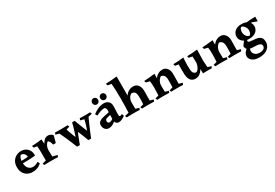

<svg xmlns="http://www.w3.org/2000/svg" viewBox="68 -2004 5060 3528"><g transform="rotate(-30 2598.5 -240.0)"><path d="M233 -437Q283 -437 325.5 -415Q368 -393 393.5 -348.5Q419 -304 419 -237Q397 -233 361 -230Q325 -227 282 -225.5Q239 -224 196 -224Q164 -224 141 -225Q118 -226 110 -227V-275Q121 -275 143.5 -275Q166 -275 194 -276Q222 -277 248.5 -279Q275 -281 293 -284Q292 -305 281.5 -326.5Q271 -348 250 -363Q229 -378 196 -378Q176 -359 164 -325.5Q152 -292 152 -248Q152 -158 189.5 -115.5Q227 -73 282 -73Q338 -73 400 -113L422 -67Q379 -28 330 -11Q281 6 233 6Q177 6 128.5 -18.5Q80 -43 50.5 -92Q21 -141 21 -214Q21 -288 51.5 -337.5Q82 -387 130.5 -412Q179 -437 233 -437Z M668 -434Q669 -411 671 -380Q673 -349 675 -323.5Q677 -298 677 -289L684 -62L783 -37L768 0Q751 -1 723 -1.5Q695 -2 665 -2.5Q635 -3 611 -3Q580 -3 544 -2Q508 -1 478 0L463 -37L544 -58Q544 -103 544 -138.5Q544 -174 544 -216Q544 -239 543.5 -258.5Q543 -278 542 -302.5Q541 -327 538 -363L470 -374L456 -416Q479 -417 517.5 -419Q556 -421 597 -425Q638 -429 668 -434ZM802 -436Q830 -436 854 -425.5Q878 -415 900 -392Q894 -362 889 -340Q884 -318 877.5 -296.5Q871 -275 862 -244H806Q799 -281 785.5 -308.5Q772 -336 749 -346Q724 -330 701.5 -286.5Q679 -243 679 -171L640 -229Q648 -285 671 -332Q694 -379 727.5 -407.5Q761 -436 802 -436Z M1214 -419 1229 -381 1158 -360Q1170 -323 1179.5 -294.5Q1189 -266 1199 -240.5Q1209 -215 1221 -185.5Q1233 -156 1251 -117Q1251 -107 1241 -86.5Q1231 -66 1217 -44Q1203 -22 1189.5 -6.5Q1176 9 1168 9Q1139 -65 1114 -124.5Q1089 -184 1063.5 -240.5Q1038 -297 1008 -360L932 -381L948 -419Q978 -418 1008 -417Q1038 -416 1072 -416Q1160 -416 1214 -419ZM1313 -424H1367L1358 -317Q1323 -238 1290 -154.5Q1257 -71 1227 9H1168Q1189 -38 1210 -94.5Q1231 -151 1250.5 -210Q1270 -269 1286.5 -324Q1303 -379 1313 -424ZM1367 -424Q1393 -355 1413 -303.5Q1433 -252 1452.5 -204Q1472 -156 1496 -98Q1496 -88 1486 -70Q1476 -52 1461 -34Q1446 -16 1431.5 -3.5Q1417 9 1408 9Q1385 -53 1367.5 -99Q1350 -145 1332 -186Q1314 -227 1288 -275ZM1689 -419 1706 -381 1624 -360Q1594 -293 1567.5 -233.5Q1541 -174 1516.5 -115.5Q1492 -57 1466 9H1408Q1443 -71 1479 -166Q1515 -261 1537 -360L1457 -381L1472 -419Q1534 -416 1585 -416Q1619 -416 1640.5 -417Q1662 -418 1689 -419Z M1990 -436Q2043 -436 2082 -403.5Q2121 -371 2121 -305Q2121 -262 2119.5 -233Q2118 -204 2116.5 -181.5Q2115 -159 2115 -135Q2115 -107 2118.5 -95.5Q2122 -84 2138 -84Q2152 -84 2180 -97L2198 -53Q2162 -28 2129 -11.5Q2096 5 2059 5Q2028 5 2005 -19.5Q1982 -44 1982 -97Q1982 -146 1986.5 -193.5Q1991 -241 1991 -278Q1991 -309 1982 -328Q1973 -347 1952 -354Q1906 -352 1864 -337Q1822 -322 1778 -299L1752 -342Q1809 -384 1867.5 -410Q1926 -436 1990 -436ZM2061 -279 2001 -196Q1979 -191 1962 -186Q1945 -181 1931 -178Q1897 -171 1884 -160.5Q1871 -150 1871 -124Q1871 -103 1882 -91Q1893 -79 1912 -79Q1935 -79 1970.5 -100.5Q2006 -122 2031 -155L2050 -114Q2034 -94 2004.5 -65Q1975 -36 1934 -13.5Q1893 9 1844 9Q1819 9 1795.5 -4.5Q1772 -18 1756.5 -45Q1741 -72 1741 -112Q1741 -154 1766.5 -177.5Q1792 -201 1836 -214Q1880 -227 1933 -236Q1969 -242 2000 -251.5Q2031 -261 2061 -279ZM1871 -480Q1845 -480 1826.5 -499.5Q1808 -519 1808 -547Q1808 -574 1826.5 -593Q1845 -612 1871 -612Q1897 -612 1915.5 -593Q1934 -574 1934 -547Q1934 -519 1915.5 -499.5Q1897 -480 1871 -480ZM2043 -480Q2017 -480 1998.5 -499.5Q1980 -519 1980 -547Q1980 -574 1998.5 -593Q2017 -612 2043 -612Q2068 -612 2087 -593Q2106 -574 2106 -547Q2106 -519 2087 -499.5Q2068 -480 2043 -480Z M2442 -745Q2442 -644 2442 -555Q2442 -466 2441.5 -398Q2441 -330 2440 -291L2443 -58L2517 -37L2503 0Q2470 -2 2437.5 -2.5Q2405 -3 2365 -3Q2326 -3 2292 -2Q2258 -1 2229 0L2212 -37L2299 -58Q2302 -123 2303.5 -201Q2305 -279 2305 -358Q2305 -447 2302.5 -524Q2300 -601 2294 -673L2216 -686L2205 -727Q2255 -728 2316 -733Q2377 -738 2442 -745ZM2610 -435Q2672 -435 2708.5 -392Q2745 -349 2749 -281Q2751 -263 2750 -224.5Q2749 -186 2748.5 -141Q2748 -96 2748 -58L2822 -37L2807 0Q2753 -3 2677 -3Q2639 -3 2608 -2Q2577 -1 2551 0L2537 -37L2610 -58Q2612 -92 2613 -115.5Q2614 -139 2614.5 -162.5Q2615 -186 2614 -218Q2613 -288 2589.5 -314Q2566 -340 2519 -340Q2475 -311 2457.5 -271Q2440 -231 2441 -193L2405 -237Q2412 -294 2440.5 -339Q2469 -384 2513 -409.5Q2557 -435 2610 -435Z M3231 -435Q3288 -435 3324.5 -392Q3361 -349 3365 -281Q3366 -263 3365 -224.5Q3364 -186 3363.5 -141Q3363 -96 3363 -58L3438 -37L3422 0Q3396 -2 3363 -2.5Q3330 -3 3298 -3Q3259 -3 3228 -2Q3197 -1 3171 0L3158 -37L3231 -58Q3232 -92 3233 -115.5Q3234 -139 3234.5 -162.5Q3235 -186 3234 -218Q3233 -279 3212 -307Q3191 -335 3150 -344Q3106 -315 3086 -273Q3066 -231 3067 -193L3030 -237Q3037 -294 3064.5 -339Q3092 -384 3135 -409.5Q3178 -435 3231 -435ZM3068 -440Q3068 -407 3068 -386.5Q3068 -366 3067.5 -345.5Q3067 -325 3065 -291L3069 -58L3142 -37L3129 0Q3095 -2 3065 -2.5Q3035 -3 2999 -3Q2960 -3 2931.5 -2Q2903 -1 2874 0L2858 -37L2933 -58Q2933 -90 2935.5 -133.5Q2938 -177 2938 -216Q2938 -245 2937.5 -264.5Q2937 -284 2935 -305.5Q2933 -327 2929 -362L2851 -381L2839 -419Q2898 -422 2950.5 -427.5Q3003 -433 3068 -440Z M3680 17Q3617 17 3581.5 -26Q3546 -69 3541 -151Q3539 -186 3539 -237.5Q3539 -289 3540 -367L3469 -378L3457 -419Q3515 -419 3571.5 -423Q3628 -427 3677 -434Q3675 -388 3672.5 -349.5Q3670 -311 3670 -271.5Q3670 -232 3673 -180Q3676 -122 3700 -100Q3724 -78 3747 -78Q3771 -83 3792 -110.5Q3813 -138 3826 -177.5Q3839 -217 3839 -256L3865 -171Q3859 -122 3834 -79Q3809 -36 3769.5 -9.5Q3730 17 3680 17ZM3847 0Q3846 -30 3843.5 -64Q3841 -98 3840 -145L3834 -366L3762 -378L3750 -419Q3809 -419 3864 -423Q3919 -427 3969 -434Q3969 -434 3968.5 -411Q3968 -388 3967.5 -354Q3967 -320 3966 -286.5Q3965 -253 3964.5 -230Q3964 -207 3964 -207Q3965 -173 3967.5 -142.5Q3970 -112 3974 -58L4049 -37L4030 0Q4004 -2 3981.5 -2Q3959 -2 3924 -2Q3909 -2 3885 -1Q3861 0 3847 0Z M4465 -435Q4522 -435 4558.5 -392Q4595 -349 4599 -281Q4600 -263 4599 -224.5Q4598 -186 4597.5 -141Q4597 -96 4597 -58L4672 -37L4656 0Q4630 -2 4597 -2.5Q4564 -3 4532 -3Q4493 -3 4462 -2Q4431 -1 4405 0L4392 -37L4465 -58Q4466 -92 4467 -115.5Q4468 -139 4468.5 -162.5Q4469 -186 4468 -218Q4467 -279 4446 -307Q4425 -335 4384 -344Q4340 -315 4320 -273Q4300 -231 4301 -193L4264 -237Q4271 -294 4298.5 -339Q4326 -384 4369 -409.5Q4412 -435 4465 -435ZM4302 -440Q4302 -407 4302 -386.5Q4302 -366 4301.5 -345.5Q4301 -325 4299 -291L4303 -58L4376 -37L4363 0Q4329 -2 4299 -2.5Q4269 -3 4233 -3Q4194 -3 4165.5 -2Q4137 -1 4108 0L4092 -37L4167 -58Q4167 -90 4169.5 -133.5Q4172 -177 4172 -216Q4172 -245 4171.5 -264.5Q4171 -284 4169 -305.5Q4167 -327 4163 -362L4085 -381L4073 -419Q4132 -422 4184.5 -427.5Q4237 -433 4302 -440Z M4824 -183 4872 -171Q4849 -131 4849 -111Q4849 -84 4878 -78Q4907 -72 4947 -70Q4978 -68 5011 -63.5Q5044 -59 5072.5 -45.5Q5101 -32 5118.5 -3.5Q5136 25 5136 75Q5136 124 5109.5 167.5Q5083 211 5028 238Q4973 265 4889 265Q4825 265 4782 246Q4739 227 4717 196Q4695 165 4695 130Q4695 86 4728.5 44.5Q4762 3 4830 -20L4849 -9Q4829 15 4819.5 39Q4810 63 4810 86Q4810 131 4846.5 162Q4883 193 4948 193Q4990 193 5023 173.5Q5056 154 5056 110Q5056 78 5018.5 61.5Q4981 45 4887 45Q4822 45 4780 20Q4738 -5 4738 -63Q4769 -103 4787 -129Q4805 -155 4824 -183ZM4877 -389Q4857 -375 4849.5 -346Q4842 -317 4842 -293Q4842 -267 4854 -239Q4866 -211 4887 -192Q4908 -173 4936 -173Q4953 -181 4963.5 -208Q4974 -235 4974 -269Q4974 -295 4960 -322.5Q4946 -350 4924 -369.5Q4902 -389 4877 -389ZM4904 -431Q4973 -431 5015.5 -409.5Q5058 -388 5078 -353.5Q5098 -319 5098 -280Q5098 -238 5076 -202.5Q5054 -167 5010 -145.5Q4966 -124 4900 -124Q4842 -124 4800.5 -144.5Q4759 -165 4737 -199Q4715 -233 4715 -274Q4715 -316 4736.5 -351.5Q4758 -387 4800 -409Q4842 -431 4904 -431ZM5197 -423Q5197 -398 5196 -368.5Q5195 -339 5195 -325Q5146 -346 5109.5 -357Q5073 -368 5038 -372L4991 -410Q5023 -414 5065 -417Q5107 -420 5143.5 -421.5Q5180 -423 5197 -423Z"/></g></svg>

Font: Ruwudu
Style: Bold
Weight: 700
Designer: Becca Hirsbrunner Spalinger
Foundry: SIL International
Version: Version 3.000